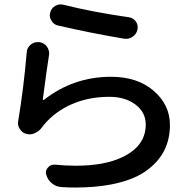

<svg xmlns="http://www.w3.org/2000/svg" viewBox="-20 -798 840 860"><path d="M240.2 -683.6Q220.7 -687.5 210.9 -705.1Q203.1 -716.8 203.1 -729.5Q203.1 -736.3 205.1 -742.2Q210 -761.7 227.5 -771.5Q239.3 -778.3 252 -778.3Q258.8 -778.3 265.6 -776.4Q398.4 -743.2 557.6 -720.7Q577.1 -717.8 588.9 -701.2Q596.7 -689.5 596.7 -676.8Q596.7 -670.9 595.7 -665Q590.8 -644.5 573.2 -632.8Q559.6 -624 543.9 -624Q539.1 -624 534.2 -625Q393.6 -648.4 240.2 -683.6ZM99.6 -562.5Q100.6 -584 117.2 -597.7Q131.8 -609.4 148.4 -609.4Q152.3 -609.4 156.2 -609.4Q177.7 -606.4 190.4 -588.9Q200.2 -574.2 200.2 -558.6Q200.2 -553.7 199.2 -548.8Q189.5 -489.3 171.9 -353.5Q171.9 -351.6 173.3 -350.6Q174.8 -349.6 176.8 -350.6Q308.6 -454.1 477.5 -454.1Q595.7 -454.1 668.5 -391.1Q741.2 -328.1 741.2 -238.3Q741.2 -171.9 713.4 -119.6Q685.5 -67.4 628.9 -28.8Q572.3 9.8 477.5 28.3Q406.2 42 316.4 42Q287.1 42 256.8 40Q232.4 39.1 213.4 23.9Q194.3 8.8 187.5 -14.6Q185.5 -20.5 185.5 -25.4Q185.5 -37.1 194.3 -46.9Q205.1 -60.5 221.7 -60.5Q223.6 -60.5 225.6 -60.5Q274.4 -55.7 318.4 -55.7Q448.2 -55.7 527.3 -93.8Q632.8 -143.6 632.8 -240.2Q632.8 -294.9 586.9 -329.6Q541 -364.3 469.7 -364.3Q377.9 -364.3 303.2 -332Q228.5 -299.8 177.7 -240.2Q172.9 -234.4 168 -227.5Q156.2 -210.9 136.7 -202.1Q125 -196.3 112.3 -196.3Q105.5 -196.3 98.6 -198.2Q80.1 -202.1 69.3 -219.7Q60.5 -232.4 60.5 -246.1Q60.5 -251 61.5 -255.9Q85.9 -402.3 99.6 -562.5Z"/></svg>

Font: Gen Jyuu Gothic P Medium
Style: Regular
Weight: 500
Designer: [Source Han Sans]
Ryoko NISHIZUKA  (kana & ideographs); Paul D. Hunt (Latin, Greek & Cyrillic); Wenlong ZHANG  (bopomofo
Version: Version 1.002.20150607